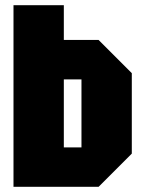

<svg xmlns="http://www.w3.org/2000/svg" viewBox="-20 -720 550 740"><path d="M294 -414H226V-152H294ZM488 -438V-128L360 0H32V-700H226V-566H360Z"/></svg>

Font: Tektur Condensed ExtraBold
Style: Regular
Weight: 800
Width: 3
Designer: Adam Jagosz
Foundry: Adam Jagosz
Version: Version 1.005;gftools[0.9.30]